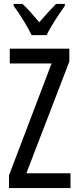

<svg xmlns="http://www.w3.org/2000/svg" viewBox="-20 -963 401 983"><path d="M341 0H26V-65L244 -638H30V-714H335V-648L115 -76H341ZM142 -783Q126 -816 101 -857Q76 -898 50 -933V-943H95Q114 -926 136.5 -900.5Q159 -875 181 -849Q207 -879 224.5 -898Q242 -917 267 -943H312V-933Q290 -902 262.5 -860Q235 -818 219 -783Z"/></svg>

Font: Noto Sans Gurmukhi ExtraCondensed
Style: Regular
Weight: 400
Width: 2
Designer: Jelle Bosma - Monotype Design Team
Foundry: Monotype Imaging Inc.
Version: Version 2.004; ttfautohint (v1.8.4.7-5d5b)